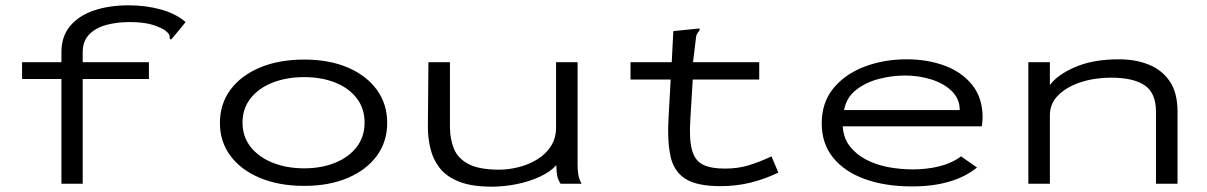

<svg xmlns="http://www.w3.org/2000/svg" viewBox="-20 -691 4540 722"><path d="M211 -394H63V-457H211V-495Q211 -554 243.5 -593Q276 -632 333 -651.5Q390 -671 464 -671Q528 -671 584.5 -655.5Q641 -640 678 -608L633 -553L623 -542L618 -546Q619 -556 615 -562.5Q611 -569 598 -579Q569 -595 539 -601.5Q509 -608 467 -608Q419 -608 379 -597Q339 -586 315 -561Q291 -536 291 -495V-457H540V-394H291V0H211Z M1124 8Q1029 8 957.5 -22Q886 -52 846.5 -105Q807 -158 807 -229Q807 -300 846.5 -353.5Q886 -407 957.5 -437Q1029 -467 1124 -467Q1218 -467 1288 -437Q1358 -407 1397 -353.5Q1436 -300 1436 -229Q1436 -158 1397 -105Q1358 -52 1288 -22Q1218 8 1124 8ZM1124 -58Q1189 -58 1240.5 -79Q1292 -100 1321.5 -138.5Q1351 -177 1351 -230Q1351 -283 1321.5 -321.5Q1292 -360 1240.5 -380.5Q1189 -401 1124 -401Q1058 -401 1005.5 -380.5Q953 -360 922.5 -321.5Q892 -283 892 -230Q892 -177 922.5 -138.5Q953 -100 1005.5 -79Q1058 -58 1124 -58Z M1830 11Q1755 11 1707.5 -7.5Q1660 -26 1634.5 -58Q1609 -90 1599 -130.5Q1589 -171 1589 -214L1591 -457H1672V-214Q1672 -168 1687 -131.5Q1702 -95 1742 -74Q1782 -53 1857 -53Q1893 -53 1930.5 -62.5Q1968 -72 2000 -91.5Q2032 -111 2051.5 -141Q2071 -171 2071 -212V-457H2152V-71Q2152 -53 2154.5 -35.5Q2157 -18 2167 0H2088Q2077 -17 2074.5 -35Q2072 -53 2072 -70Q2050 -45 2010 -26.5Q1970 -8 1922.5 1.5Q1875 11 1830 11Z M2690 9Q2601 9 2557.5 -18.5Q2514 -46 2501.5 -103Q2489 -160 2494 -248L2502 -392H2351V-457H2506L2512 -574L2600 -583L2610 -584L2611 -577Q2605 -570 2601 -563Q2597 -556 2596 -539L2586 -457H2835V-392H2585L2576 -243Q2571 -168 2582 -127.5Q2593 -87 2623 -72Q2653 -57 2706 -57Q2756 -57 2797.5 -70Q2839 -83 2881 -103L2907 -42Q2855 -17 2801.5 -4Q2748 9 2690 9Z M3410 10Q3309 10 3232.5 -17.5Q3156 -45 3113 -98Q3070 -151 3070 -227Q3070 -305 3113.5 -358.5Q3157 -412 3230 -440Q3303 -468 3390 -468Q3468 -468 3532.5 -444Q3597 -420 3636 -371.5Q3675 -323 3675 -249Q3675 -240 3674 -232Q3673 -224 3672 -216H3149Q3152 -171 3176 -140.5Q3200 -110 3237.5 -90.5Q3275 -71 3320.5 -62.5Q3366 -54 3413 -54Q3465 -54 3512 -65.5Q3559 -77 3594 -103L3654 -61Q3566 10 3410 10ZM3154 -277H3589Q3589 -319 3559.5 -348Q3530 -377 3483 -392Q3436 -407 3383 -407Q3335 -407 3286 -394.5Q3237 -382 3200 -353.5Q3163 -325 3154 -277Z M3847 0V-457H3928V-371Q3956 -410 4023.5 -439Q4091 -468 4188 -468Q4251 -468 4301 -447.5Q4351 -427 4379.5 -384Q4408 -341 4408 -272V0H4327V-270Q4327 -342 4284 -370.5Q4241 -399 4158 -399Q4097 -399 4044.5 -382Q3992 -365 3960 -333.5Q3928 -302 3928 -258V0Z"/></svg>

Font: Inconsolata ExtraExpanded
Style: Regular
Weight: 400
Width: 8
Monospace: yes
Designer: Raph Levien, Cyreal, Brenton Simpson
Foundry: Raph Levien, Cyreal, Google
Version: Version 3.000; ttfautohint (v1.8.2.53-6de2)